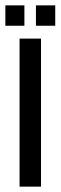

<svg xmlns="http://www.w3.org/2000/svg" viewBox="-37 -696 226 716"><path d="M54 -600V-676H-17V-600ZM169 -600V-676H97V-600ZM116 -552H36V0H116Z"/></svg>

Font: Queering
Style: Regular
Weight: 400
Designer: Adam Naccarato
Foundry: adamnac
Version: Version 2.000;hotconv 1.0.109;makeotfexe 2.5.65596